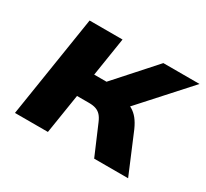

<svg xmlns="http://www.w3.org/2000/svg" viewBox="-109 -663 882 823"><g transform="rotate(30 332.5 -251.5)"><path d="M42 0 121 -503H284L254 -312H315L486 -503H665L433 -246L418 -280Q444 -278 462 -267.5Q480 -257 494 -239.5Q508 -222 520 -195L602 0H434L372 -145Q364 -164 354 -175Q344 -186 330 -191Q316 -196 295 -196H236L205 0Z"/></g></svg>

Font: Nunito Sans 7pt ExtraBold
Style: Italic
Weight: 800
Italic angle: -9°
Designer: Vernon Adams
Foundry: Vernon Adams
Version: Version 3.101;gftools[0.9.27]